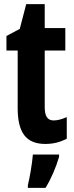

<svg xmlns="http://www.w3.org/2000/svg" viewBox="-20 -682 357 923"><path d="M238 -103C207 -103 195 -125 195 -168V-439H294V-547H195V-662H106L75 -543L11 -509V-439H65V-163C65 -46 104 10 198 10C237 10 270 1 301 -15V-119C278 -109 257 -103 238 -103ZM264 72V61H138C135 101 123 173 114 208V221H199C226 177 249 123 264 72Z"/></svg>

Font: Noto Sans Georgian ExtraCondensed Bold
Style: Regular
Weight: 700
Width: 2
Designer: Monotype Design Team, Akaki Razmadze
Foundry: Google LLC
Version: Version 2.005